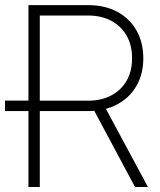

<svg xmlns="http://www.w3.org/2000/svg" viewBox="-20 -748 640 768"><path d="M115.7 -303.7H0V-345.7H115.7ZM93.8 0V-727.5H332Q399.4 -727.5 449 -700.9Q498.5 -674.3 525.9 -626.5Q553.2 -578.6 553.2 -514.6Q553.2 -451.7 525.6 -404.1Q498 -356.4 448 -330.1Q397.9 -303.7 331.1 -303.7H118.7V-345.2H331.1Q385.3 -345.2 425 -366.2Q464.8 -387.2 486.6 -425.3Q508.3 -463.4 508.3 -514.6Q508.3 -566.9 486.6 -605.2Q464.8 -643.6 425 -664.8Q385.3 -686 331.1 -686H139.2V0ZM520 0 343.8 -329.6H394.5L571.8 0Z"/></svg>

Font: Inter 24pt ExtraLight
Style: Regular
Weight: 250
Designer: Rasmus Andersson
Foundry: rsms
Version: Version 4.001;git-66647c0bb